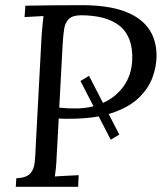

<svg xmlns="http://www.w3.org/2000/svg" viewBox="-20 -722 637 742"><path d="M408 -182 291 -409 324 -429 441 -202ZM297 -702Q394 -702 457.5 -679.5Q521 -657 553 -613.5Q585 -570 585 -506Q585 -467 570 -424.5Q555 -382 518 -345.5Q481 -309 415 -286Q349 -263 246 -263Q241 -263 229 -263Q217 -263 207 -264L199 -119Q198 -92 196 -72.5Q194 -53 192 -40Q208 -41 223 -42Q238 -43 253.5 -43.5Q269 -44 284 -45L282 0H41L43 -33Q81 -35 96 -50.5Q111 -66 114 -93.5Q117 -121 118 -156L141 -588Q143 -608 144.5 -626.5Q146 -645 148 -660Q130 -659 111.5 -658Q93 -657 75 -656L78 -700Q131 -701 185 -701.5Q239 -702 297 -702ZM293 -663Q262 -663 247 -649.5Q232 -636 228 -610.5Q224 -585 222 -549L209 -306Q228 -304 242 -303.5Q256 -303 274 -303Q331 -303 379.5 -325Q428 -347 458 -389Q488 -431 491 -489Q493 -536 480 -569.5Q467 -603 440.5 -623.5Q414 -644 376.5 -653.5Q339 -663 293 -663Z"/></svg>

Font: Lora
Style: Italic
Weight: 400
Italic angle: -3°
Designer: Olga Karpushina, Alexei Vanyashin (Cyrillic)
Foundry: Cyreal
Version: Version 3.008